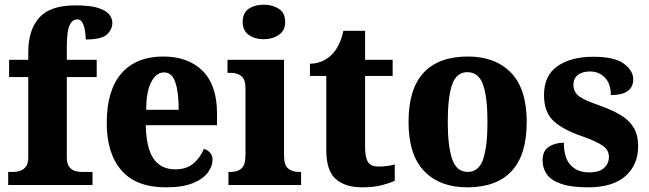

<svg xmlns="http://www.w3.org/2000/svg" viewBox="-20 -792 2777 822"><path d="M15 0V-56H39Q49 -56 64 -60Q79 -64 90 -77.5Q101 -91 101 -119V-462H19V-536H101V-569Q101 -663 147.5 -716Q194 -769 303 -769Q368 -769 402 -757.5Q436 -746 448.5 -729Q461 -712 461 -695Q461 -666 438 -644.5Q415 -623 347 -623Q347 -638 344 -658.5Q341 -679 333.5 -694Q326 -709 311 -709Q289 -709 277.5 -683Q266 -657 266 -590V-536H394V-462H266V-119Q266 -91 276.5 -77.5Q287 -64 301.5 -60Q316 -56 329 -56H376V0Z M690 10Q563 10 500 -62.5Q437 -135 437 -265Q437 -406 500 -478Q563 -550 679 -550Q786 -550 847.5 -488.5Q909 -427 909 -308V-256H604Q606 -158 637.5 -112.5Q669 -67 731 -67Q779 -67 808.5 -92.5Q838 -118 853 -155Q869 -150 879.5 -138Q890 -126 890 -108Q890 -81 870 -53.5Q850 -26 806 -8Q762 10 690 10ZM745 -322Q745 -398 730.5 -440Q716 -482 683 -482Q649 -482 627.5 -441Q606 -400 606 -322Z M1109 -624Q1071 -624 1045 -642.5Q1019 -661 1019 -698Q1019 -737 1045 -754.5Q1071 -772 1109 -772Q1146 -772 1173.5 -754.5Q1201 -737 1201 -698Q1201 -661 1173.5 -642.5Q1146 -624 1109 -624ZM958 0V-56H969Q997 -56 1014 -71Q1031 -86 1031 -128V-413Q1031 -452 1013.5 -466Q996 -480 970 -480H954V-536H1196V-127Q1196 -85 1213.5 -70.5Q1231 -56 1259 -56H1269V0Z M1530 10Q1458 10 1417.5 -25.5Q1377 -61 1377 -149V-467H1307V-519Q1343 -520 1368.5 -534.5Q1394 -549 1407 -565Q1420 -580 1431.5 -603.5Q1443 -627 1450 -660H1543V-536H1661V-467H1543V-163Q1543 -119 1555 -99Q1567 -79 1600 -79Q1638 -79 1670 -88V-18Q1654 -10 1618 0Q1582 10 1530 10Z M1980 10Q1863 10 1796 -59.5Q1729 -129 1729 -270Q1729 -411 1793.5 -480.5Q1858 -550 1983 -550Q2101 -550 2168 -480.5Q2235 -411 2235 -270Q2235 -129 2170.5 -59.5Q2106 10 1980 10ZM1982 -56Q2030 -56 2048.5 -110.5Q2067 -165 2067 -270Q2067 -376 2048 -429.5Q2029 -483 1981 -483Q1934 -483 1915.5 -429.5Q1897 -376 1897 -270Q1897 -165 1916 -110.5Q1935 -56 1982 -56Z M2498 10Q2425 10 2382 -5Q2339 -20 2321 -46Q2303 -72 2303 -105Q2303 -147 2330 -164Q2357 -181 2394 -181Q2394 -116 2423 -85Q2452 -54 2501 -54Q2547 -54 2567 -73.5Q2587 -93 2587 -120Q2587 -150 2560 -168.5Q2533 -187 2474 -208Q2391 -236 2350 -274Q2309 -312 2309 -385Q2309 -469 2367 -509Q2425 -549 2520 -549Q2612 -549 2651.5 -519Q2691 -489 2691 -453Q2691 -385 2595 -385Q2595 -434 2569.5 -460Q2544 -486 2506 -486Q2474 -486 2454.5 -471.5Q2435 -457 2435 -429Q2435 -398 2459 -380Q2483 -362 2548 -340Q2598 -322 2634.5 -301Q2671 -280 2691.5 -248Q2712 -216 2712 -166Q2712 -86 2657.5 -38Q2603 10 2498 10Z"/></svg>

Font: Noto Serif SemiCondensed ExtraBold
Style: Regular
Weight: 800
Width: 4
Designer: Monotype Design Team
Foundry: Monotype Imaging Inc.
Version: Version 2.015